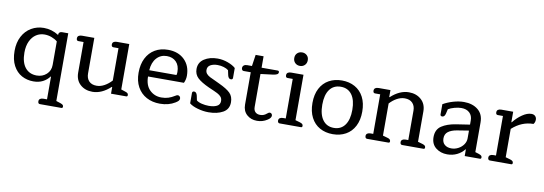

<svg xmlns="http://www.w3.org/2000/svg" viewBox="-64 -1145 5118 1807"><g transform="rotate(10 2495.0 -241.0)"><path d="M339 189Q339 173 350.5 165Q362 157 382 157H416V-60H412Q388 -27 349.5 -7Q311 13 259 13Q198 13 147.5 -14.5Q97 -42 66.5 -99Q36 -156 36 -240Q36 -319 67 -378Q98 -437 152 -468.5Q206 -500 271 -500Q347 -500 413 -458Q413 -474 422 -482Q431 -490 445 -490H505V157L545 170Q562 176 569 182Q576 188 576 199Q576 213 563 213H358Q339 213 339 189ZM412 -171V-396Q388 -416 355 -428Q322 -440 288 -440Q244 -440 208.5 -417Q173 -394 151.5 -349Q130 -304 130 -240Q130 -147 170 -97Q210 -47 281 -47Q336 -47 374 -81.5Q412 -116 412 -171Z M661 -142V-434H612Q593 -434 593 -457Q593 -474 604.5 -482Q616 -490 636 -490H754V-150Q754 -104 779.5 -77Q805 -50 853 -50Q890 -50 927 -70.5Q964 -91 995 -125V-434H947Q927 -434 927 -457Q927 -474 938.5 -482Q950 -490 970 -490H1088V-56L1127 -43Q1144 -38 1151 -31.5Q1158 -25 1158 -14Q1158 0 1145 0H1000V-64H996Q912 13 824 13Q753 13 707 -28.5Q661 -70 661 -142Z M1221 -240Q1221 -320 1250.5 -378.5Q1280 -437 1333.5 -468.5Q1387 -500 1458 -500Q1556 -500 1615 -442.5Q1674 -385 1674 -290Q1674 -254 1658 -220H1315Q1315 -136 1360.5 -91.5Q1406 -47 1472 -47Q1508 -47 1538 -56.5Q1568 -66 1598 -85Q1613 -95 1622 -95Q1633 -95 1640.5 -87Q1648 -79 1648 -67Q1648 -55 1639.5 -45.5Q1631 -36 1613 -25Q1552 13 1468 13Q1396 13 1340 -17Q1284 -47 1252.5 -104Q1221 -161 1221 -240ZM1576 -280Q1580 -291 1580 -309Q1580 -371 1546.5 -405.5Q1513 -440 1457 -440Q1398 -440 1359.5 -397.5Q1321 -355 1316 -280Z M1749 -40V-139Q1749 -146 1753.5 -151Q1758 -156 1767 -156Q1790 -156 1798 -122L1807 -78Q1825 -63 1858 -55Q1891 -47 1925 -47Q1973 -47 2002.5 -62Q2032 -77 2032 -111Q2032 -135 2019.5 -150.5Q2007 -166 1983 -178.5Q1959 -191 1898 -217Q1821 -252 1786.5 -285Q1752 -318 1752 -369Q1752 -432 1804 -466Q1856 -500 1931 -500Q1982 -500 2030.5 -482Q2079 -464 2105 -440V-345Q2105 -338 2100.5 -333.5Q2096 -329 2087 -329Q2064 -329 2056 -362L2046 -409Q2029 -423 2000.5 -431.5Q1972 -440 1942 -440Q1901 -440 1873.5 -424.5Q1846 -409 1846 -377Q1846 -356 1857.5 -341.5Q1869 -327 1891.5 -315Q1914 -303 1964 -281L1985 -271Q2061 -236 2093.5 -203.5Q2126 -171 2126 -116Q2126 -49 2070.5 -18Q2015 13 1933 13Q1882 13 1829 -2Q1776 -17 1749 -40Z M2260 -118V-427H2192Q2183 -427 2177.5 -434Q2172 -441 2172 -452Q2172 -468 2183.5 -477.5Q2195 -487 2215 -487H2261L2277 -596H2353V-487H2507Q2513 -487 2517 -483.5Q2521 -480 2521 -473Q2521 -460 2510 -453Q2499 -446 2474 -442L2354 -427H2353V-112Q2353 -80 2370 -63.5Q2387 -47 2416 -47Q2435 -47 2450 -53Q2465 -59 2480 -72Q2494 -84 2503 -84Q2513 -84 2520 -77Q2527 -70 2527 -58Q2527 -48 2518.5 -36.5Q2510 -25 2493 -15Q2450 13 2396 13Q2338 13 2299 -22Q2260 -57 2260 -118Z M2640 -631Q2640 -660 2658.5 -677.5Q2677 -695 2705 -695Q2732 -695 2750.5 -677.5Q2769 -660 2769 -631Q2769 -602 2750.5 -584Q2732 -566 2705 -566Q2677 -566 2658.5 -584Q2640 -602 2640 -631ZM2592 -24Q2592 -40 2603.5 -48Q2615 -56 2635 -56H2660V-434H2611Q2592 -434 2592 -457Q2592 -474 2603.5 -482Q2615 -490 2635 -490H2753V-56L2798 -43Q2814 -38 2821 -31.5Q2828 -25 2828 -14Q2828 0 2815 0H2611Q2602 0 2597 -6.5Q2592 -13 2592 -24Z M2882 -244Q2882 -325 2912 -382.5Q2942 -440 2996 -470Q3050 -500 3120 -500Q3190 -500 3244 -470Q3298 -440 3328 -382.5Q3358 -325 3358 -244Q3358 -163 3328 -105Q3298 -47 3244 -17Q3190 13 3120 13Q3050 13 2996 -17Q2942 -47 2912 -105Q2882 -163 2882 -244ZM3263 -244Q3263 -338 3225.5 -389Q3188 -440 3120 -440Q3051 -440 3013.5 -389Q2976 -338 2976 -244Q2976 -150 3014 -98.5Q3052 -47 3120 -47Q3188 -47 3225.5 -98.5Q3263 -150 3263 -244Z M3428 -24Q3428 -40 3439.5 -48Q3451 -56 3471 -56H3496V-434H3447Q3428 -434 3428 -457Q3428 -474 3439.5 -482Q3451 -490 3471 -490H3584V-423H3588Q3672 -500 3760 -500Q3831 -500 3877.5 -458.5Q3924 -417 3924 -346V-56L3969 -43Q3985 -38 3992 -31.5Q3999 -25 3999 -14Q3999 0 3986 0H3782Q3773 0 3768 -6.5Q3763 -13 3763 -24Q3763 -40 3774.5 -48Q3786 -56 3806 -56H3831V-338Q3831 -383 3805 -410Q3779 -437 3731 -437Q3694 -437 3657 -417Q3620 -397 3589 -363V-56L3634 -43Q3650 -39 3657 -32Q3664 -25 3664 -14Q3664 0 3651 0H3447Q3438 0 3433 -6.5Q3428 -13 3428 -24Z M4060 -125Q4060 -198 4112 -232.5Q4164 -267 4247 -280L4378 -300V-340Q4378 -386 4349.5 -413Q4321 -440 4271 -440Q4242 -440 4205.5 -430Q4169 -420 4147 -406L4137 -363Q4129 -330 4106 -330Q4097 -330 4092.5 -334.5Q4088 -339 4088 -346V-444Q4129 -468 4182.5 -484Q4236 -500 4286 -500Q4368 -500 4420 -458Q4472 -416 4472 -338V-54L4507 -43Q4524 -37 4531 -31Q4538 -25 4538 -14Q4538 0 4525 0H4380V-63H4376Q4349 -28 4307 -7.5Q4265 13 4214 13Q4150 13 4105 -23Q4060 -59 4060 -125ZM4378 -169V-243L4266 -225Q4213 -216 4183.5 -193.5Q4154 -171 4154 -130Q4154 -91 4178.5 -70Q4203 -49 4243 -49Q4277 -49 4308.5 -65.5Q4340 -82 4359 -109.5Q4378 -137 4378 -169Z M4601 -24Q4601 -40 4612.5 -48Q4624 -56 4644 -56H4669V-434H4620Q4601 -434 4601 -457Q4601 -474 4612.5 -482Q4624 -490 4644 -490H4757V-390H4761Q4797 -436 4843.5 -468Q4890 -500 4930 -500Q4954 -500 4967 -486.5Q4980 -473 4980 -453Q4980 -427 4965 -410Q4854 -410 4762 -327V-56L4807 -43Q4823 -38 4830 -31.5Q4837 -25 4837 -14Q4837 0 4824 0H4620Q4611 0 4606 -6.5Q4601 -13 4601 -24Z"/></g></svg>

Font: Maitree Medium
Style: Regular
Weight: 500
Designer: CadsonDemak Team
Foundry: CadsonDemak
Version: Version 1.000